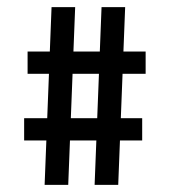

<svg xmlns="http://www.w3.org/2000/svg" viewBox="-20 -520 478 540"><path d="M191.4 -500 171.9 0H105.5L125 -500ZM332 -500 312.5 0H246.1L265.6 -500ZM389.6 -375V-312.5H57.6V-375ZM379.9 -187.5V-125H47.9V-187.5Z"/></svg>

Font: Sudo Var
Style: Regular
Weight: 400
Monospace: yes
Designer: Jens Kutilek
Foundry: Jens Kutilek
Version: Version 0.065;FEAKit 1.0